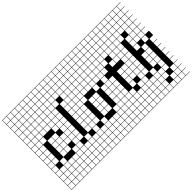

<svg xmlns="http://www.w3.org/2000/svg" viewBox="-165 -1630 2562 2562"><g transform="rotate(-45 1115.5 -349.0)"><path d="M0 307.7V-1004.8H461.5V-1000H389.4V-927.9H461.5V-923.1H389.4V-851H461.5V-846.2H389.4V-774H461.5V-769.2H389.4V-697.1H461.5V-692.3H389.4V-620.2H461.5V-615.4H389.4V-543.3H461.5V-538.5H389.4V-466.3H461.5V-461.5H389.4V-389.4H461.5V-307.7H389.4V-235.6H461.5V-230.8H389.4V-158.7H461.5V-76.9H389.4V-4.8H461.5V0H389.4V72.1H461.5V76.9H389.4V149H461.5V153.8H389.4V226H461.5V230.8H389.4V302.9H461.5V307.7ZM312.5 -927.9H384.6V-1000H312.5ZM81.7 -927.9H153.8V-1000H81.7ZM235.6 -927.9H307.7V-1000H235.6ZM4.8 -927.9H76.9V-1000H4.8ZM158.7 -927.9H230.8V-1000H158.7ZM312.5 -851H384.6V-923.1H312.5ZM81.7 -851H153.8V-923.1H81.7ZM235.6 -851H307.7V-923.1H235.6ZM4.8 -851H76.9V-923.1H4.8ZM158.7 -851H230.8V-923.1H158.7ZM312.5 -774H384.6V-846.2H312.5ZM81.7 -774H153.8V-846.2H81.7ZM235.6 -774H307.7V-846.2H235.6ZM158.7 -774H230.8V-846.2H158.7ZM4.8 -774H76.9V-846.2H4.8ZM312.5 -697.1H384.6V-769.2H312.5ZM235.6 -697.1H307.7V-769.2H235.6ZM81.7 -697.1H153.8V-769.2H81.7ZM158.7 -697.1H230.8V-769.2H158.7ZM4.8 -697.1H76.9V-769.2H4.8ZM235.6 -620.2H307.7V-692.3H235.6ZM4.8 -620.2H76.9V-692.3H4.8ZM158.7 -620.2H230.8V-692.3H158.7ZM81.7 -620.2H153.8V-692.3H81.7ZM312.5 -620.2H384.6V-692.3H312.5ZM235.6 -543.3H307.7V-615.4H235.6ZM4.8 -543.3H76.9V-615.4H4.8ZM158.7 -543.3H230.8V-615.4H158.7ZM81.7 -543.3H153.8V-615.4H81.7ZM312.5 -543.3H384.6V-615.4H312.5ZM235.6 -466.3H307.7V-538.5H235.6ZM81.7 -466.3H153.8V-538.5H81.7ZM4.8 -466.3H76.9V-538.5H4.8ZM312.5 -466.3H384.6V-538.5H312.5ZM158.7 -466.3H230.8V-538.5H158.7ZM230.8 -461.5H158.7V-389.4H230.8ZM81.7 -389.4H153.8V-461.5H81.7ZM4.8 -389.4H76.9V-461.5H4.8ZM81.7 -312.5H153.8V-384.6H81.7ZM312.5 -312.5H384.6V-384.6H312.5ZM235.6 -312.5H307.7V-384.6H235.6ZM4.8 -312.5H76.9V-384.6H4.8ZM81.7 -235.6H153.8V-307.7H81.7ZM312.5 -235.6H384.6V-307.7H312.5ZM235.6 -235.6H307.7V-307.7H235.6ZM4.8 -235.6H76.9V-307.7H4.8ZM81.7 -158.7H153.8V-230.8H81.7ZM235.6 -158.7H307.7V-230.8H235.6ZM312.5 -158.7H384.6V-230.8H312.5ZM4.8 -158.7H76.9V-230.8H4.8ZM81.7 -81.7H153.8V-153.8H81.7ZM4.8 -81.7H76.9V-153.8H4.8ZM235.6 -81.7H307.7V-153.8H235.6ZM312.5 -81.7H384.6V-153.8H312.5ZM158.7 -4.8H230.8V-76.9H158.7ZM4.8 -4.8H76.9V-76.9H4.8ZM158.7 72.1H230.8V0H158.7ZM4.8 72.1H76.9V0H4.8ZM81.7 72.1H153.8V0H81.7ZM235.6 72.1H307.7V0H235.6ZM312.5 72.1H384.6V0H312.5ZM158.7 149H230.8V76.9H158.7ZM312.5 149H384.6V76.9H312.5ZM81.7 149H153.8V76.9H81.7ZM235.6 149H307.7V76.9H235.6ZM4.8 149H76.9V76.9H4.8ZM312.5 226H384.6V153.8H312.5ZM81.7 226H153.8V153.8H81.7ZM235.6 226H307.7V153.8H235.6ZM158.7 226H230.8V153.8H158.7ZM4.8 226H76.9V153.8H4.8ZM312.5 302.9H384.6V230.8H312.5ZM235.6 302.9H307.7V230.8H235.6ZM158.7 302.9H230.8V230.8H158.7ZM4.8 302.9H76.9V230.8H4.8ZM81.7 302.9H153.8V230.8H81.7Z M461.5 307.7V-1004.8H769.2V-1000H697.1V-927.9H769.2V-923.1H697.1V-851H769.2V-846.2H697.1V-774H769.2V-769.2H697.1V-697.1H769.2V-615.4H697.1V-543.3H769.2V-538.5H697.1V-466.3H769.2V-461.5H697.1V-389.4H769.2V-384.6H697.1V-312.5H769.2V-307.7H697.1V-235.6H769.2V-230.8H697.1V-158.7H769.2V-153.8H697.1V-81.7H769.2V0H697.1V72.1H769.2V76.9H697.1V149H769.2V153.8H697.1V226H769.2V230.8H697.1V302.9H769.2V307.7ZM620.2 -927.9H692.3V-1000H620.2ZM543.3 -927.9H615.4V-1000H543.3ZM466.3 -927.9H538.5V-1000H466.3ZM620.2 -851H692.3V-923.1H620.2ZM466.3 -851H538.5V-923.1H466.3ZM543.3 -851H615.4V-923.1H543.3ZM620.2 -774H692.3V-846.2H620.2ZM466.3 -774H538.5V-846.2H466.3ZM543.3 -774H615.4V-846.2H543.3ZM620.2 -697.1H692.3V-769.2H620.2ZM466.3 -697.1H538.5V-769.2H466.3ZM543.3 -697.1H615.4V-769.2H543.3ZM620.2 -620.2H692.3V-692.3H620.2ZM466.3 -620.2H538.5V-692.3H466.3ZM543.3 -620.2H615.4V-692.3H543.3ZM466.3 -543.3H538.5V-615.4H466.3ZM543.3 -543.3H615.4V-615.4H543.3ZM466.3 -466.3H538.5V-538.5H466.3ZM543.3 -466.3H615.4V-538.5H543.3ZM466.3 -389.4H538.5V-461.5H466.3ZM543.3 -389.4H615.4V-461.5H543.3ZM466.3 -312.5H538.5V-384.6H466.3ZM543.3 -312.5H615.4V-384.6H543.3ZM466.3 -235.6H538.5V-307.7H466.3ZM543.3 -235.6H615.4V-307.7H543.3ZM466.3 -158.7H538.5V-230.8H466.3ZM543.3 -158.7H615.4V-230.8H543.3ZM543.3 -81.7H615.4V-153.8H543.3ZM466.3 -81.7H538.5V-153.8H466.3ZM620.2 -4.8H692.3V-76.9H620.2ZM538.5 -76.9H466.3V-4.8H538.5ZM543.3 72.1H615.4V0H543.3ZM620.2 72.1H692.3V0H620.2ZM466.3 72.1H538.5V0H466.3ZM543.3 149H615.4V76.9H543.3ZM620.2 149H692.3V76.9H620.2ZM466.3 149H538.5V76.9H466.3ZM543.3 226H615.4V153.8H543.3ZM620.2 226H692.3V153.8H620.2ZM466.3 226H538.5V153.8H466.3ZM543.3 302.9H615.4V230.8H543.3ZM620.2 302.9H692.3V230.8H620.2ZM466.3 302.9H538.5V230.8H466.3Z M769.2 307.7V-1004.8H1307.7V-1000H1235.6V-927.9H1307.7V-923.1H1235.6V-851H1307.7V-846.2H1235.6V-774H1307.7V-769.2H1235.6V-697.1H1307.7V-692.3H1235.6V-620.2H1307.7V-615.4H1235.6V-543.3H1307.7V-538.5H1235.6V-466.3H1307.7V-384.6H1235.6V-312.5H1307.7V-307.7H1235.6V-235.6H1307.7V-230.8H1235.6V-158.7H1307.7V-153.8H1235.6V-81.7H1307.7V-76.9H1235.6V-4.8H1307.7V0H1235.6V72.1H1307.7V76.9H1235.6V149H1307.7V153.8H1235.6V226H1307.7V230.8H1235.6V302.9H1307.7V307.7ZM1158.7 -927.9H1230.8V-1000H1158.7ZM1081.7 -927.9H1153.8V-1000H1081.7ZM1004.8 -927.9H1076.9V-1000H1004.8ZM927.9 -927.9H1000V-1000H927.9ZM851 -927.9H923.1V-1000H851ZM774 -927.9H846.2V-1000H774ZM927.9 -851H1000V-923.1H927.9ZM1081.7 -851H1153.8V-923.1H1081.7ZM851 -851H923.1V-923.1H851ZM774 -851H846.2V-923.1H774ZM1004.8 -851H1076.9V-923.1H1004.8ZM1158.7 -851H1230.8V-923.1H1158.7ZM1081.7 -774H1153.8V-846.2H1081.7ZM851 -774H923.1V-846.2H851ZM774 -774H846.2V-846.2H774ZM1158.7 -774H1230.8V-846.2H1158.7ZM1004.8 -774H1076.9V-846.2H1004.8ZM927.9 -774H1000V-846.2H927.9ZM927.9 -697.1H1000V-769.2H927.9ZM1081.7 -697.1H1153.8V-769.2H1081.7ZM774 -697.1H846.2V-769.2H774ZM1158.7 -697.1H1230.8V-769.2H1158.7ZM851 -697.1H923.1V-769.2H851ZM1004.8 -697.1H1076.9V-769.2H1004.8ZM1081.7 -620.2H1153.8V-692.3H1081.7ZM1004.8 -620.2H1076.9V-692.3H1004.8ZM1158.7 -620.2H1230.8V-692.3H1158.7ZM774 -620.2H846.2V-692.3H774ZM851 -620.2H923.1V-692.3H851ZM927.9 -620.2H1000V-692.3H927.9ZM851 -543.3H923.1V-615.4H851ZM774 -543.3H846.2V-615.4H774ZM1158.7 -543.3H1230.8V-615.4H1158.7ZM1004.8 -543.3H1076.9V-615.4H1004.8ZM1081.7 -543.3H1153.8V-615.4H1081.7ZM927.9 -543.3H1000V-615.4H927.9ZM1004.8 -466.3H1076.9V-538.5H1004.8ZM851 -466.3H923.1V-538.5H851ZM1158.7 -466.3H1230.8V-538.5H1158.7ZM774 -466.3H846.2V-538.5H774ZM1081.7 -466.3H1153.8V-538.5H1081.7ZM927.9 -466.3H1000V-538.5H927.9ZM927.9 -389.4H1000V-461.5H927.9ZM1158.7 -389.4H1230.8V-461.5H1158.7ZM851 -389.4H923.1V-461.5H851ZM774 -389.4H846.2V-461.5H774ZM851 -312.5H923.1V-384.6H851ZM774 -312.5H846.2V-384.6H774ZM1081.7 -312.5H1153.8V-384.6H1081.7ZM1004.8 -312.5H1076.9V-384.6H1004.8ZM774 -235.6H846.2V-307.7H774ZM1004.8 -235.6H1076.9V-307.7H1004.8ZM1081.7 -235.6H1153.8V-307.7H1081.7ZM851 -235.6H923.1V-307.7H851ZM1004.8 -158.7H1076.9V-230.8H1004.8ZM774 -158.7H846.2V-230.8H774ZM851 -158.7H923.1V-230.8H851ZM1081.7 -158.7H1153.8V-230.8H1081.7ZM1004.8 -81.7H1076.9V-153.8H1004.8ZM851 -81.7H923.1V-153.8H851ZM774 -81.7H846.2V-153.8H774ZM1081.7 -81.7H1153.8V-153.8H1081.7ZM846.2 -76.9H774V-4.8H846.2ZM927.9 -4.8H1000V-76.9H927.9ZM1158.7 -4.8H1230.8V-76.9H1158.7ZM1081.7 72.1H1153.8V0H1081.7ZM1004.8 72.1H1076.9V0H1004.8ZM927.9 72.1H1000V0H927.9ZM1158.7 72.1H1230.8V0H1158.7ZM774 72.1H846.2V0H774ZM851 72.1H923.1V0H851ZM1081.7 149H1153.8V76.9H1081.7ZM774 149H846.2V76.9H774ZM927.9 149H1000V76.9H927.9ZM1158.7 149H1230.8V76.9H1158.7ZM851 149H923.1V76.9H851ZM1004.8 149H1076.9V76.9H1004.8ZM774 226H846.2V153.8H774ZM1081.7 226H1153.8V153.8H1081.7ZM1004.8 226H1076.9V153.8H1004.8ZM1158.7 226H1230.8V153.8H1158.7ZM927.9 226H1000V153.8H927.9ZM851 226H923.1V153.8H851ZM1081.7 302.9H1153.8V230.8H1081.7ZM1004.8 302.9H1076.9V230.8H1004.8ZM774 302.9H846.2V230.8H774ZM1158.7 302.9H1230.8V230.8H1158.7ZM927.9 302.9H1000V230.8H927.9ZM851 302.9H923.1V230.8H851Z M1307.7 307.7V-1004.8H1692.3V-1000H1620.2V-927.9H1692.3V-923.1H1620.2V-851H1692.3V-846.2H1620.2V-774H1692.3V-769.2H1620.2V-697.1H1692.3V-692.3H1620.2V-620.2H1692.3V-615.4H1620.2V-543.3H1692.3V-538.5H1620.2V-466.3H1692.3V-384.6H1620.2V-312.5H1692.3V-307.7H1620.2V-235.6H1692.3V-230.8H1620.2V-158.7H1692.3V-76.9H1620.2V-4.8H1692.3V0H1620.2V72.1H1692.3V76.9H1620.2V149H1692.3V153.8H1620.2V226H1692.3V230.8H1620.2V302.9H1692.3V307.7ZM1543.3 -927.9H1615.4V-1000H1543.3ZM1466.3 -927.9H1538.5V-1000H1466.3ZM1389.4 -927.9H1461.5V-1000H1389.4ZM1312.5 -927.9H1384.6V-1000H1312.5ZM1543.3 -851H1615.4V-923.1H1543.3ZM1466.3 -851H1538.5V-923.1H1466.3ZM1389.4 -851H1461.5V-923.1H1389.4ZM1312.5 -851H1384.6V-923.1H1312.5ZM1543.3 -774H1615.4V-846.2H1543.3ZM1466.3 -774H1538.5V-846.2H1466.3ZM1389.4 -774H1461.5V-846.2H1389.4ZM1312.5 -774H1384.6V-846.2H1312.5ZM1543.3 -697.1H1615.4V-769.2H1543.3ZM1466.3 -697.1H1538.5V-769.2H1466.3ZM1312.5 -697.1H1384.6V-769.2H1312.5ZM1389.4 -697.1H1461.5V-769.2H1389.4ZM1543.3 -620.2H1615.4V-692.3H1543.3ZM1466.3 -620.2H1538.5V-692.3H1466.3ZM1312.5 -620.2H1384.6V-692.3H1312.5ZM1389.4 -620.2H1461.5V-692.3H1389.4ZM1389.4 -543.3H1461.5V-615.4H1389.4ZM1466.3 -543.3H1538.5V-615.4H1466.3ZM1312.5 -543.3H1384.6V-615.4H1312.5ZM1543.3 -466.3H1615.4V-538.5H1543.3ZM1389.4 -466.3H1461.5V-538.5H1389.4ZM1312.5 -466.3H1384.6V-538.5H1312.5ZM1312.5 -389.4H1384.6V-461.5H1312.5ZM1543.3 -312.5H1615.4V-384.6H1543.3ZM1389.4 -312.5H1461.5V-384.6H1389.4ZM1312.5 -312.5H1384.6V-384.6H1312.5ZM1389.4 -235.6H1461.5V-307.7H1389.4ZM1543.3 -235.6H1615.4V-307.7H1543.3ZM1312.5 -235.6H1384.6V-307.7H1312.5ZM1389.4 -158.7H1461.5V-230.8H1389.4ZM1543.3 -158.7H1615.4V-230.8H1543.3ZM1312.5 -158.7H1384.6V-230.8H1312.5ZM1615.4 -153.8H1543.3V-81.7H1615.4ZM1312.5 -81.7H1384.6V-153.8H1312.5ZM1389.4 -81.7H1461.5V-153.8H1389.4ZM1466.3 -4.8H1538.5V-76.9H1466.3ZM1312.5 -4.8H1384.6V-76.9H1312.5ZM1389.4 -4.8H1461.5V-76.9H1389.4ZM1466.3 72.1H1538.5V0H1466.3ZM1543.3 72.1H1615.4V0H1543.3ZM1312.5 72.1H1384.6V0H1312.5ZM1389.4 72.1H1461.5V0H1389.4ZM1466.3 149H1538.5V76.9H1466.3ZM1543.3 149H1615.4V76.9H1543.3ZM1389.4 149H1461.5V76.9H1389.4ZM1312.5 149H1384.6V76.9H1312.5ZM1466.3 226H1538.5V153.8H1466.3ZM1543.3 226H1615.4V153.8H1543.3ZM1389.4 226H1461.5V153.8H1389.4ZM1312.5 226H1384.6V153.8H1312.5ZM1466.3 302.9H1538.5V230.8H1466.3ZM1389.4 302.9H1461.5V230.8H1389.4ZM1543.3 302.9H1615.4V230.8H1543.3ZM1312.5 302.9H1384.6V230.8H1312.5Z M1692.3 307.7V-1004.8H2230.8V-1000H2158.7V-927.9H2230.8V-923.1H2158.7V-851H2230.8V-846.2H2158.7V-774H2230.8V-769.2H2158.7V-697.1H2230.8V-692.3H2158.7V-620.2H2230.8V-615.4H2158.7V-543.3H2230.8V-538.5H2158.7V-466.3H2230.8V-384.6H2158.7V-312.5H2230.8V-307.7H2158.7V-235.6H2230.8V-230.8H2158.7V-158.7H2230.8V-153.8H2158.7V-81.7H2230.8V-76.9H2158.7V-4.8H2230.8V0H2158.7V72.1H2230.8V76.9H2158.7V149H2230.8V153.8H2158.7V226H2230.8V230.8H2158.7V302.9H2230.8V307.7ZM2081.7 -927.9H2153.8V-1000H2081.7ZM2004.8 -927.9H2076.9V-1000H2004.8ZM1927.9 -927.9H2000V-1000H1927.9ZM1851 -927.9H1923.1V-1000H1851ZM1774 -927.9H1846.2V-1000H1774ZM1697.1 -927.9H1769.2V-1000H1697.1ZM2081.7 -851H2153.8V-923.1H2081.7ZM2004.8 -851H2076.9V-923.1H2004.8ZM1927.9 -851H2000V-923.1H1927.9ZM1851 -851H1923.1V-923.1H1851ZM1774 -851H1846.2V-923.1H1774ZM1697.1 -851H1769.2V-923.1H1697.1ZM1851 -774H1923.1V-846.2H1851ZM1697.1 -774H1769.2V-846.2H1697.1ZM2081.7 -774H2153.8V-846.2H2081.7ZM1927.9 -774H2000V-846.2H1927.9ZM1774 -774H1846.2V-846.2H1774ZM2004.8 -774H2076.9V-846.2H2004.8ZM1697.1 -697.1H1769.2V-769.2H1697.1ZM2081.7 -697.1H2153.8V-769.2H2081.7ZM1927.9 -697.1H2000V-769.2H1927.9ZM1774 -697.1H1846.2V-769.2H1774ZM1851 -697.1H1923.1V-769.2H1851ZM2004.8 -697.1H2076.9V-769.2H2004.8ZM2081.7 -620.2H2153.8V-692.3H2081.7ZM1774 -620.2H1846.2V-692.3H1774ZM1697.1 -620.2H1769.2V-692.3H1697.1ZM2004.8 -620.2H2076.9V-692.3H2004.8ZM1851 -620.2H1923.1V-692.3H1851ZM1697.1 -543.3H1769.2V-615.4H1697.1ZM2081.7 -543.3H2153.8V-615.4H2081.7ZM1927.9 -543.3H2000V-615.4H1927.9ZM1774 -543.3H1846.2V-615.4H1774ZM2004.8 -543.3H2076.9V-615.4H2004.8ZM1697.1 -466.3H1769.2V-538.5H1697.1ZM2081.7 -466.3H2153.8V-538.5H2081.7ZM1927.9 -466.3H2000V-538.5H1927.9ZM1774 -466.3H1846.2V-538.5H1774ZM2004.8 -466.3H2076.9V-538.5H2004.8ZM1697.1 -389.4H1769.2V-461.5H1697.1ZM1774 -389.4H1846.2V-461.5H1774ZM2081.7 -389.4H2153.8V-461.5H2081.7ZM1927.9 -389.4H2000V-461.5H1927.9ZM1697.1 -312.5H1769.2V-384.6H1697.1ZM2004.8 -312.5H2076.9V-384.6H2004.8ZM1774 -312.5H1846.2V-384.6H1774ZM1697.1 -235.6H1769.2V-307.7H1697.1ZM2004.8 -235.6H2076.9V-307.7H2004.8ZM1774 -235.6H1846.2V-307.7H1774ZM1927.9 -235.6H2000V-307.7H1927.9ZM1927.9 -158.7H2000V-230.8H1927.9ZM1774 -158.7H1846.2V-230.8H1774ZM1697.1 -158.7H1769.2V-230.8H1697.1ZM2004.8 -158.7H2076.9V-230.8H2004.8ZM1927.9 -81.7H2000V-153.8H1927.9ZM1774 -81.7H1846.2V-153.8H1774ZM1697.1 -81.7H1769.2V-153.8H1697.1ZM2004.8 -81.7H2076.9V-153.8H2004.8ZM1769.2 -76.9H1697.1V-4.8H1769.2ZM2004.8 -4.8H2076.9V-76.9H2004.8ZM1851 -4.8H1923.1V-76.9H1851ZM1697.1 72.1H1769.2V0H1697.1ZM1851 72.1H1923.1V0H1851ZM2004.8 72.1H2076.9V0H2004.8ZM1927.9 72.1H2000V0H1927.9ZM1774 72.1H1846.2V0H1774ZM1697.1 149H1769.2V76.9H1697.1ZM2081.7 149H2153.8V76.9H2081.7ZM1927.9 149H2000V76.9H1927.9ZM1774 149H1846.2V76.9H1774ZM1851 149H1923.1V76.9H1851ZM2004.8 226H2076.9V153.8H2004.8ZM1851 226H1923.1V153.8H1851ZM1697.1 226H1769.2V153.8H1697.1ZM2081.7 226H2153.8V153.8H2081.7ZM1774 226H1846.2V153.8H1774ZM2004.8 302.9H2076.9V230.8H2004.8ZM1927.9 302.9H2000V230.8H1927.9ZM1851 302.9H1923.1V230.8H1851ZM2081.7 302.9H2153.8V230.8H2081.7ZM1774 302.9H1846.2V230.8H1774ZM1697.1 302.9H1769.2V230.8H1697.1Z"/></g></svg>

Font: Jacquarda Bastarda 9 Charted
Style: Regular
Weight: 400
Designer: Sarah Cadigan-Fried
Version: Version 1.000; ttfautohint (v1.8.4.7-5d5b)